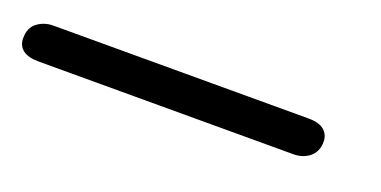

<svg xmlns="http://www.w3.org/2000/svg" viewBox="-51 -115 570 287"><g transform="rotate(20 234.5 29.0)"><path d="M3 58Q-14 58 -22.5 51.5Q-31 45 -31 33Q-31 16 -20 8Q-9 0 5 0H411Q428 0 436 7Q444 14 444 25Q444 41 433.5 49.5Q423 58 408 58Z"/></g></svg>

Font: Nunito Medium
Style: Italic
Weight: 500
Designer: Vernon Adams
Foundry: Vernon Adams
Version: Version 3.601